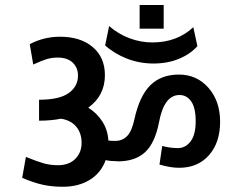

<svg xmlns="http://www.w3.org/2000/svg" viewBox="-20 -775 948 756"><path d="M227.1 -39.6Q185.1 -39.6 149.2 -47.4Q113.3 -55.2 67.4 -74.7L82 -157.2Q126 -139.2 152.3 -131.8Q178.7 -124.5 208.5 -124.5Q251.5 -124.5 276.4 -149.4Q301.3 -174.3 301.3 -212.6Q301.3 -251 280 -276.4Q258.8 -301.8 219.7 -307.6Q181.2 -299.8 133.8 -299.8V-382.3Q214.4 -382.3 250.7 -408.7Q287.1 -435.1 287.1 -477.1Q287.1 -508.8 266.1 -528.6Q245.1 -548.3 207 -548.3Q184.6 -548.3 164.8 -542.5Q145 -536.6 110.8 -521L97.2 -601.1Q152.8 -630.4 216.3 -630.4Q296.9 -630.4 345 -589.8Q393.1 -549.3 393.1 -479Q393.1 -398.4 327.6 -351.1Q361.8 -329.6 383.1 -296.4Q404.3 -263.2 406.7 -221.7Q414.1 -220.2 433.6 -220.2Q462.4 -220.2 481 -239.7Q499.5 -259.3 509.3 -305.7Q529.3 -397 571.8 -439.2Q614.3 -481.4 684.6 -481.4Q754.9 -481.4 800.8 -429.2Q846.7 -377 846.7 -295.4Q846.7 -213.9 803 -164.1Q759.3 -114.3 684.6 -114.3Q651.9 -114.3 607.9 -127L618.7 -200.2Q650.4 -191.9 680.4 -191.9Q710.4 -191.9 730.5 -218.3Q750.5 -244.6 750.5 -297.6Q750.5 -350.6 732.9 -375.7Q715.3 -400.9 686.5 -400.9Q626 -400.9 606 -293Q590.3 -211.9 551.3 -175.8Q512.2 -139.6 443.4 -139.6L442.9 -140.1Q417 -140.1 396 -144.5Q377.9 -94.2 333.5 -66.9Q289.1 -39.6 227.1 -39.6ZM409.7 -672.9H409.2Q409.2 -672.9 409.7 -672.4ZM624.5 -755.4V-662.1H529.8V-755.4ZM579.6 -607.9Q677.2 -607.9 741.2 -668L757.3 -593.3Q729.5 -562 684.8 -543.5Q640.1 -524.9 584.5 -524.9Q528.8 -524.9 479.2 -544.4Q429.7 -564 394 -596.2L409.7 -672.4Q446.3 -640.6 490.2 -624.3Q534.2 -607.9 579.6 -607.9Z"/></svg>

Font: Yantramanav Medium
Style: Regular
Weight: 500
Version: Version 1.001;PS 1.0;hotconv 1.0.72;makeotf.lib2.5.5900; ttf